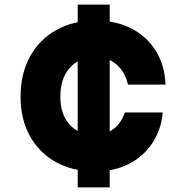

<svg xmlns="http://www.w3.org/2000/svg" viewBox="-20 -730 790 840"><path d="M320 90V-710H460V90ZM396 20Q298 20 224.5 -21Q151 -62 110.5 -135.5Q70 -209 70 -307Q70 -407 111 -482Q152 -557 226 -598.5Q300 -640 398 -640Q488 -640 555.5 -605Q623 -570 662 -507Q701 -444 704 -360H540Q527 -416 489.5 -448Q452 -480 398 -480Q327 -480 285.5 -433.5Q244 -387 244 -307Q244 -229 285 -184.5Q326 -140 396 -140Q443 -140 477 -166Q511 -192 526 -238H692Q685 -161 645.5 -102.5Q606 -44 542 -12Q478 20 396 20Z"/></svg>

Font: Martian Mono SemiExpanded ExtraBold
Style: Regular
Weight: 800
Width: 6
Designer: Roman Shamin
Foundry: Evil Martians
Version: Version 1.000